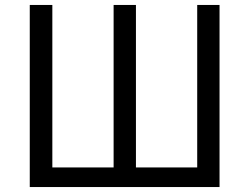

<svg xmlns="http://www.w3.org/2000/svg" viewBox="-20 -754 1006 774"><path d="M100 0H865V-734H775V-79H528V-734H438V-79H191V-734H100Z"/></svg>

Font: Source Han Sans HK
Style: Regular
Weight: 400
Designer: Ryoko NISHIZUKA 西塚涼子 (kana, bopomofo & ideographs); Paul D. Hunt (Latin, Greek & Cyrillic); Sandoll Communications 산돌커뮤니
Foundry: Adobe
Version: Version 2.000;hotconv 1.0.107;makeotfexe 2.5.65593